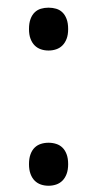

<svg xmlns="http://www.w3.org/2000/svg" viewBox="-20 -640 308 608"><path d="M71.8 -120.1Q71.8 -138.7 76.7 -151.6Q81.5 -164.6 89.8 -172.6Q98.1 -180.7 109.4 -184.3Q120.6 -188 133.8 -188Q146.5 -188 158 -184.3Q169.4 -180.7 177.7 -172.6Q186 -164.6 190.9 -151.6Q195.8 -138.7 195.8 -120.1Q195.8 -102.1 190.9 -89.1Q186 -76.2 177.7 -67.9Q169.4 -59.6 158 -55.7Q146.5 -51.8 133.8 -51.8Q120.6 -51.8 109.4 -55.7Q98.1 -59.6 89.8 -67.9Q81.5 -76.2 76.7 -89.1Q71.8 -102.1 71.8 -120.1ZM71.8 -547.9Q71.8 -566.9 76.7 -579.8Q81.5 -592.8 89.8 -600.8Q98.1 -608.9 109.4 -612.3Q120.6 -615.7 133.8 -615.7Q146.5 -615.7 158 -612.3Q169.4 -608.9 177.7 -600.8Q186 -592.8 190.9 -579.8Q195.8 -566.9 195.8 -547.9Q195.8 -529.8 190.9 -517.1Q186 -504.4 177.7 -496.1Q169.4 -487.8 158 -483.9Q146.5 -480 133.8 -480Q120.6 -480 109.4 -483.9Q98.1 -487.8 89.8 -496.1Q81.5 -504.4 76.7 -517.1Q71.8 -529.8 71.8 -547.9ZM45.9 -619.6Z"/></svg>

Font: Noto Sans Malayalam UI
Style: Regular
Weight: 400
Designer: Monotype Design team
Foundry: Monotype Imaging Inc.
Version: Version 1.03